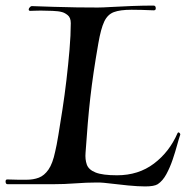

<svg xmlns="http://www.w3.org/2000/svg" viewBox="-45 -661 667 689"><path d="M476 8Q451 8 414.5 4.5Q378 1 328 -5Q321 -6 313.5 -6Q306 -6 298 -6Q266 -6 225.5 -3Q185 0 147 0H-18Q-25 0 -25 -10Q-25 -18 -17 -17Q6 -16 21.5 -16Q37 -16 50 -16Q75 -16 94.5 -23.5Q114 -31 129 -52.5Q144 -74 153 -117Q158 -137 164.5 -176.5Q171 -216 179 -267.5Q187 -319 193.5 -374.5Q200 -430 204.5 -483Q209 -536 209 -578Q209 -598 197.5 -607Q186 -616 176 -618Q166 -621 143.5 -622Q121 -623 101 -623Q88 -623 78.5 -622.5Q69 -622 64 -622Q58 -622 58 -627Q58 -631 62.5 -635.5Q67 -640 72 -639Q105 -638 147 -636.5Q189 -635 231 -634.5Q273 -634 306 -634Q322 -634 355.5 -636Q389 -638 429.5 -639.5Q470 -641 505 -641H506Q514 -641 514 -631Q514 -623 505 -624Q482 -625 463 -625.5Q444 -626 427 -626Q386 -626 363.5 -617.5Q341 -609 329 -583.5Q317 -558 308 -506Q298 -449 291 -401.5Q284 -354 279 -310Q274 -266 270 -218.5Q266 -171 262 -113Q260 -89 266.5 -70.5Q273 -52 298 -42Q323 -32 375 -32Q452 -32 507.5 -74Q563 -116 592 -183Q594 -186 595 -186Q598 -186 600.5 -182.5Q603 -179 601 -175Q597 -164 590.5 -140Q584 -116 574.5 -88Q565 -60 552 -36Q539 -12 521 0Q508 8 476 8Z"/></svg>

Font: Tapestry
Style: Regular
Weight: 400
Designer: Robert E. Leuschke
Foundry: Robert E. Leuschke
Version: Version 1.010; ttfautohint (v1.8.4.7-5d5b)